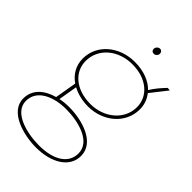

<svg xmlns="http://www.w3.org/2000/svg" viewBox="-257 -772 1068 1068"><g transform="rotate(45 277.0 -237.5)"><path d="M286 -165C403 -165 502 -245 502 -358C502 -394 490 -427 469 -453L545 -550L527 -552C497 -520 481 -502 458 -466C422 -503 365 -525 296 -525C176 -525 77 -445 77 -333C77 -277 105 -233 146 -205L124 -77C52 -57 0 -13 0 58C0 162 144 201 242 201C365 201 454 146 454 57C454 -50 317 -89 216 -89C191 -89 167 -87 145 -82L164 -194C200 -175 242 -165 286 -165ZM247 181C154 181 20 150 20 57C20 -32 117 -69 210 -69C305 -69 434 -38 434 57C434 136 360 181 247 181ZM286 -184C172 -184 98 -249 98 -335C98 -434 184 -506 295 -506C408 -506 482 -441 482 -355C482 -256 393 -184 286 -184ZM338 -631C350 -631 362 -642 362 -656C362 -666 355 -676 343 -676C329 -676 318 -663 318 -650C318 -639 325 -631 338 -631Z"/></g></svg>

Font: Fixel Display 20240404 Thin
Style: Italic
Weight: 100
Italic angle: -10°
Designer: AlfaBravo + MacPaw
Foundry: Kyrylo Tkachov, Marchela Mozhyna, Serhii Makarenko, Maria Weinstein, Zakhar Kryvoshyya
Version: Version 1.211;Glyphs 3.2 (3225)